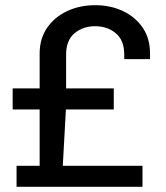

<svg xmlns="http://www.w3.org/2000/svg" viewBox="-20 -720 640 740"><path d="M43.8 0V-81H132.8V-298.2H28.8V-379.2H132.8V-513.5Q132.8 -571.5 161.8 -613.1Q190.8 -654.8 239.2 -677.4Q287.7 -700 346.9 -700Q406 -700 453.8 -677.4Q501.5 -654.8 529.9 -613.5Q558.2 -572.2 558.2 -514.2V-492.2H458.8V-509.8Q458.8 -565 426.1 -592Q393.5 -619 346.8 -619Q300 -619 267.4 -592Q234.8 -565 234.8 -509.8V-379.2H418.5V-298.2H234L222 -81H529.2V0Z"/></svg>

Font: Chivo Mono Medium
Style: Regular
Weight: 500
Monospace: yes
Designer: Hector Gatti
Foundry: Omnibus-Type
Version: Version 1.008